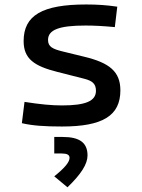

<svg xmlns="http://www.w3.org/2000/svg" viewBox="-20 -547 626 845"><path d="M252.9 9.8C432.6 9.8 509.8 -38.1 509.8 -149.4C509.8 -232.4 460.9 -270.5 352.5 -296.9L256.8 -320.3C212.4 -331.1 191.4 -340.8 191.4 -371.1C191.4 -416 240.2 -434.6 356.4 -434.6C394.5 -434.6 432.6 -432.6 485.4 -427.7L496.1 -517.6C450.2 -524.4 409.2 -527.3 359.4 -527.3C166 -527.3 84 -479.5 84 -366.2C84 -288.1 130.4 -256.3 232.4 -230.5L351.6 -200.2C385.7 -191.4 402.3 -178.7 402.3 -147.5C402.3 -102.5 357.4 -83 252.9 -83C206.1 -83 156.2 -87.9 87.9 -98.6L76.2 -4.9C122.1 5.9 174.8 9.8 252.9 9.8ZM276.9 277.3C337.4 219.2 365.2 174.8 365.2 137.2C365.2 81.1 330.6 55.7 255.4 55.7H218.8V128.4H250.5C274.9 128.4 286.1 134.3 286.1 147.5C286.1 166.5 265.1 191.9 218.8 229Z"/></svg>

Font: Cascadia Mono NF
Style: Regular
Weight: 400
Monospace: yes
Designer: Aaron Bell
Foundry: Saja Typeworks
Version: Version 2404.023